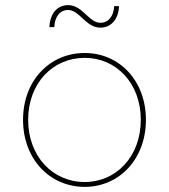

<svg xmlns="http://www.w3.org/2000/svg" viewBox="-20 -727 660 750"><path d="M311 3C446 3 550 -106 550 -259C550 -412 446 -520 311 -520C174 -520 70 -412 70 -259C70 -106 174 3 311 3ZM311 -16C186 -16 90 -116 90 -259C90 -402 186 -501 311 -501C434 -501 530 -402 530 -259C530 -116 434 -16 311 -16ZM372 -619C415 -619 443 -653 445 -703H426C424 -664 404 -638 372 -638C327 -638 303 -707 246 -707C203 -707 175 -673 173 -621H192C194 -662 214 -688 246 -688C291 -688 315 -619 372 -619Z"/></svg>

Font: Chess Sans Thin
Style: Regular
Weight: 100
Designer: Wolf Bōese
Foundry: Wolf Bōese
Version: Version 7.223;Glyphs 3.3 (3306)